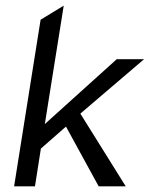

<svg xmlns="http://www.w3.org/2000/svg" viewBox="-20 -661 531 681"><path d="M30 0H104L125 -134L214 -212L330 0H426L265 -258L491 -451H394L139 -221L206 -641L124 -591Z"/></svg>

Font: Charger Sport
Style: DfNrwObl
Weight: 400
Designer: Jasper
Foundry: Cannot Into Space Fonts
Version: Version 1.1